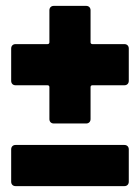

<svg xmlns="http://www.w3.org/2000/svg" viewBox="-20 -633 476 653"><path d="M288 -489V-598C288 -607 282 -613 273 -613H163C154 -613 148 -607 148 -598V-489C148 -485 145 -483 142 -483H33C24 -483 18 -477 18 -468V-358C18 -349 24 -343 33 -343H142C146 -343 148 -340 148 -337V-228C148 -219 154 -213 163 -213H273C282 -213 288 -219 288 -228V-337C288 -341 291 -343 294 -343H403C412 -343 418 -349 418 -358V-468C418 -477 412 -483 403 -483H294C290 -483 288 -486 288 -489ZM33 0H403C412 0 418 -6 418 -15V-125C418 -134 412 -140 403 -140H33C24 -140 18 -134 18 -125V-15C18 -6 24 0 33 0Z"/></svg>

Font: Barlow Condensed Black
Style: Regular
Weight: 900
Width: 3
Designer: Jeremy Tribby
Foundry: Tribby Type
Version: Version 1.422;hotconv 1.0.109;makeotfexe 2.5.65596